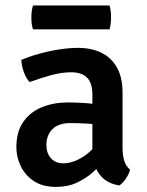

<svg xmlns="http://www.w3.org/2000/svg" viewBox="-20 -684 548 716"><path d="M41 -134.5Q41 -192.5 66.8 -229.5Q92.5 -266.5 136.2 -284.2Q180 -302 233.5 -302Q260.5 -302 295.5 -299.8Q330.5 -297.5 360.5 -291V-215.5Q335 -221.5 302 -223.2Q269 -225 242 -225Q199 -225 176 -202.8Q153 -180.5 153 -142.5Q153 -114 169.5 -94.5Q186 -75 216.5 -75Q251.5 -75 290.2 -99.5Q329 -124 355.5 -171L372.5 -88.5Q354.5 -67 328.2 -43.2Q302 -19.5 267.5 -3.2Q233 13 189 13Q139 13 106 -9Q73 -31 57 -65Q41 -99 41 -134.5ZM465 -51.5Q461.5 -36 449.8 -18.5Q438 -1 425 7.5Q391 2.5 369.5 -15Q348 -32.5 337.5 -57.2Q327 -82 324.5 -108V-331.5Q324.5 -375 304.2 -394.8Q284 -414.5 246 -414.5Q209.5 -414.5 170 -403.5Q130.5 -392.5 90.5 -378Q77.5 -391.5 69 -415Q60.5 -438.5 59.5 -460.5Q88.5 -473 125 -483.2Q161.5 -493.5 199.8 -499.5Q238 -505.5 271.5 -505.5Q319.5 -505.5 356.8 -488Q394 -470.5 415.5 -433.2Q437 -396 437 -337.5V-132.5Q437 -106 443 -85.5Q449 -65 465 -51.5ZM103 -574.5Q99.5 -585.5 98.2 -595.5Q97 -605.5 97 -618.5Q97 -631 98.2 -641.5Q99.5 -652 103 -663.5H388.5Q391.5 -652 392.8 -642.5Q394 -633 394 -619Q394 -606 392.8 -595.8Q391.5 -585.5 388.5 -574.5Z"/></svg>

Font: Signika Light Medium
Style: Regular
Weight: 500
Version: Version 2.003;gftools[0.9.32]